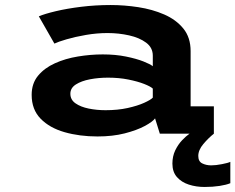

<svg xmlns="http://www.w3.org/2000/svg" viewBox="-20 -532 936 764"><path d="M368 11Q296.5 11 237 -6Q177.5 -23 141.8 -59.5Q106 -96 106 -154.5Q106 -200 131.5 -230.8Q157 -261.5 198.5 -280.2Q240 -299 290 -307.2Q340 -315.5 389 -315.5Q439.5 -315.5 481.2 -307Q523 -298.5 550.8 -287.5Q578.5 -276.5 588 -268.5V-310.5Q588 -342.5 561.5 -362.2Q535 -382 493.8 -391.2Q452.5 -400.5 408 -400.5Q365.5 -400.5 322 -393Q278.5 -385.5 244.5 -375.5Q210.5 -365.5 196.5 -358.5L134.5 -467Q158 -477 202.2 -487.5Q246.5 -498 303.2 -505Q360 -512 420.5 -512Q474.5 -512 530.2 -503.5Q586 -495 633.2 -474.5Q680.5 -454 709.5 -418.5Q738.5 -383 738.5 -328.5V-109H831V0H616L597 -61Q587.5 -47.5 555.8 -30.5Q524 -13.5 476 -1.2Q428 11 368 11ZM400 -93.5Q448.5 -93.5 488 -102.2Q527.5 -111 553.5 -122.8Q579.5 -134.5 588 -143.5V-179.5Q579 -188 553.5 -198Q528 -208 490.8 -215.5Q453.5 -223 410 -223Q372.5 -223 338.2 -216.5Q304 -210 282 -196Q260 -182 260 -159Q260 -135 280.5 -120.8Q301 -106.5 333 -100Q365 -93.5 400 -93.5ZM896.5 112V197Q881 203.5 853.8 207.8Q826.5 212 794 212Q760.5 212 731.2 202.5Q702 193 684 172.5Q666 152 666 119Q666 90 677.2 66.5Q688.5 43 704.5 26.2Q720.5 9.5 734 0H831Q809.5 17 789.2 41Q769 65 769 88.5Q769 110.5 784.8 118.2Q800.5 126 820.5 126Q838.5 126 863 121.2Q887.5 116.5 896.5 112Z"/></svg>

Font: Trispace SemiExpanded SemiBold
Style: Regular
Weight: 600
Width: 6
Designer: Tyler Finck
Foundry: Etcetera Type Company
Version: Version 1.210; ttfautohint (v1.8.3)